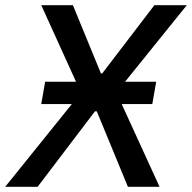

<svg xmlns="http://www.w3.org/2000/svg" viewBox="-55 -720 740 740"><path d="M104 -319H222L-35 0H90L311 -291H318L438 0H560L414 -319H532L547 -405H427L665 -700H540L339 -437H334L226 -700H104L238 -405H119Z"/></svg>

Font: Fixel Display 20240404 Medium
Style: Italic
Weight: 500
Italic angle: -10°
Designer: AlfaBravo + MacPaw
Foundry: Kyrylo Tkachov, Marchela Mozhyna, Serhii Makarenko, Maria Weinstein, Zakhar Kryvoshyya
Version: Version 1.211;Glyphs 3.2 (3225)